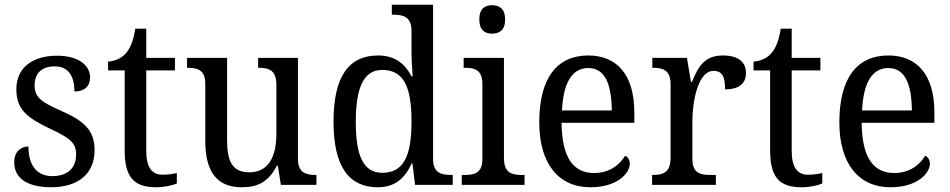

<svg xmlns="http://www.w3.org/2000/svg" viewBox="-20 -780 4008 810"><path d="M196 10C307 10 379 -45 379 -146C379 -230 336 -269 239 -312C157 -348 126 -368 126 -420C126 -467 152 -500 211 -500C266 -500 294 -462 294 -394C337 -394 360 -417 360 -453C360 -503 313 -545 221 -545C118 -545 49 -495 49 -404C49 -318 93 -284 191 -237C277 -197 301 -177 301 -128C301 -72 266 -37 201 -37C128 -37 100 -92 100 -162C74 -162 40 -146 40 -95C40 -25 100 10 196 10Z M639 10C673 10 709 2 726 -6V-50C707 -46 689 -43 665 -43C622 -43 597 -73 597 -143V-483H718V-536H597V-659H551C542 -606 530 -577 510 -554C490 -532 462 -522 436 -520V-483H506V-145C506 -30 547 10 639 10Z M1000 10C1061 10 1111 -8 1148 -81H1152L1165 0H1315V-42H1312C1272 -42 1237 -50 1237 -109V-536H1069V-494H1072C1113 -494 1146 -485 1146 -422V-216C1146 -118 1112 -53 1032 -53C959 -53 938 -101 938 -190V-536H769V-494H772C813 -494 846 -485 846 -427V-186C846 -49 900 10 1000 10Z M1574 10C1647 10 1689 -29 1717 -91H1720L1731 0H1890V-42H1882C1841 -42 1807 -51 1807 -110V-760H1633V-718H1641C1681 -718 1716 -709 1716 -650V-566C1716 -532 1718 -490 1721 -458H1716C1689 -510 1647 -546 1575 -546C1453 -546 1387 -460 1387 -267C1387 -75 1453 10 1574 10ZM1593 -51C1513 -51 1481 -122 1481 -266C1481 -408 1513 -485 1592 -485C1687 -485 1716 -408 1716 -267C1716 -126 1685 -51 1593 -51Z M2056 -638C2087 -638 2111 -653 2111 -698C2111 -743 2087 -758 2056 -758C2025 -758 2002 -743 2002 -698C2002 -653 2025 -638 2056 -638ZM1928 0H2193V-42H2181C2138 -42 2106 -51 2106 -114V-536H1936V-494H1942C1983 -494 2015 -485 2015 -426V-109C2015 -50 1982 -42 1940 -42H1928Z M2471 10C2584 10 2637 -49 2637 -90C2637 -107 2627 -119 2617 -123C2595 -85 2551 -50 2487 -50C2398 -50 2351 -115 2349 -262H2656V-306C2656 -464 2583 -546 2462 -546C2330 -546 2255 -451 2255 -264C2255 -91 2335 10 2471 10ZM2561 -314H2351C2356 -430 2393 -493 2462 -493C2534 -493 2560 -421 2561 -314Z M2731 0H3000V-42H2975C2935 -42 2901 -50 2901 -109V-270C2901 -353 2925 -481 2990 -481C3026 -481 3039 -458 3039 -403C3102 -403 3127 -431 3127 -472C3127 -518 3095 -546 3029 -546C2950 -546 2924 -495 2899 -434H2895L2878 -536H2732V-494H2735C2775 -494 2809 -485 2809 -426V-114C2809 -51 2776 -42 2734 -42H2731Z M3362 10C3396 10 3432 2 3449 -6V-50C3430 -46 3412 -43 3388 -43C3345 -43 3320 -73 3320 -143V-483H3441V-536H3320V-659H3274C3265 -606 3253 -577 3233 -554C3213 -532 3185 -522 3159 -520V-483H3229V-145C3229 -30 3270 10 3362 10Z M3737 10C3850 10 3903 -49 3903 -90C3903 -107 3893 -119 3883 -123C3861 -85 3817 -50 3753 -50C3664 -50 3617 -115 3615 -262H3922V-306C3922 -464 3849 -546 3728 -546C3596 -546 3521 -451 3521 -264C3521 -91 3601 10 3737 10ZM3827 -314H3617C3622 -430 3659 -493 3728 -493C3800 -493 3826 -421 3827 -314Z"/></svg>

Font: Noto Serif Ethiopic SmCn
Style: Regular
Weight: 400
Width: 4
Designer: Monotype Design Team
Foundry: Monotype Imaging Inc.
Version: Version 2.102